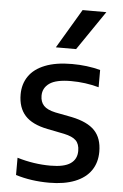

<svg xmlns="http://www.w3.org/2000/svg" viewBox="-56 -848 575 898"><g transform="rotate(5 231.0 -399.0)"><path d="M52 -12.5V-93.5Q130 -70 208.5 -70Q272.5 -70 302.2 -90.5Q332 -111 332 -150Q332 -182 315.2 -198.8Q298.5 -215.5 258.5 -224L180.5 -239.5Q107 -254 73.8 -291Q40.5 -328 40.5 -390Q40.5 -438.5 65.5 -475.2Q90.5 -512 141.5 -532.2Q192.5 -552.5 268 -552.5Q339 -552.5 401 -536V-455Q337.5 -472.5 270.5 -472.5Q200.5 -472.5 169.5 -450.8Q138.5 -429 138.5 -392.5Q138.5 -363.5 154.8 -346Q171 -328.5 210 -320L288 -305Q362.5 -289.5 396.5 -253.8Q430.5 -218 430.5 -154.5Q430.5 -103.5 405 -66.5Q379.5 -29.5 329.8 -9.8Q280 10 209.5 10Q124 10 52 -12.5ZM185.5 -623.5 295 -808H406.5L280.5 -623.5Z"/></g></svg>

Font: Encode Sans Medium
Style: Regular
Weight: 500
Designer: Multiple Designers
Foundry: Impallari Type
Version: Version 2.000